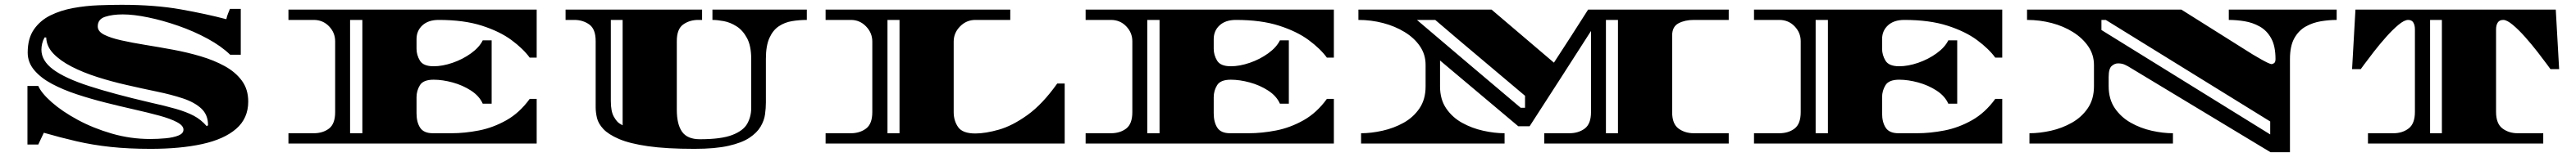

<svg xmlns="http://www.w3.org/2000/svg" viewBox="-20 -598 10698 654"><path d="M605 22Q514 22 439.5 14Q365 6 298 -9.5Q231 -25 162 -45L139 4H94V-240H139Q152 -210 195 -172Q238 -134 302.5 -99Q367 -64 444.5 -41.5Q522 -19 604 -19Q636 -19 668 -22Q700 -25 721 -33.5Q742 -42 742 -58Q742 -75 714.5 -89.5Q687 -104 641 -116.5Q595 -129 537.5 -142Q480 -155 418.5 -170.5Q357 -186 299.5 -205Q242 -224 196 -248.5Q150 -273 122.5 -305.5Q95 -338 95 -379Q95 -438 121 -475.5Q147 -513 189.5 -534Q232 -555 284 -564.5Q336 -574 388.5 -576Q441 -578 485 -578Q624 -578 730.5 -559Q837 -540 920 -518Q923 -532 927.5 -542.5Q932 -553 935 -561H980V-370H936Q899 -406 842 -437Q785 -468 720.5 -490.5Q656 -513 595.5 -525.5Q535 -538 490 -538Q447 -538 416.5 -528Q386 -518 386 -488Q386 -467 412.5 -453.5Q439 -440 483.5 -430Q528 -420 583.5 -411Q639 -402 698.5 -391Q758 -380 813.5 -363.5Q869 -347 913.5 -322.5Q958 -298 984.5 -262Q1011 -226 1011 -175Q1011 -105 961 -61.5Q911 -18 820 2Q729 22 605 22ZM839 -72Q839 -74 841.5 -74.5Q844 -75 844 -77Q844 -120 816 -146Q788 -172 740 -188Q692 -204 631.5 -216.5Q571 -229 506 -244Q444 -258 384.5 -277Q325 -296 277.5 -320.5Q230 -345 201.5 -375Q173 -405 172 -442H165Q158 -429 155 -416Q152 -403 152 -391Q152 -345 201 -308.5Q250 -272 350 -239.5Q450 -207 604 -171Q667 -157 710.5 -144.5Q754 -132 784.5 -116Q815 -100 839 -72Z M1178 0V-43H1283Q1321 -43 1346.5 -62.5Q1372 -82 1372 -131V-426Q1372 -462 1346.5 -488.5Q1321 -515 1283 -515H1178V-558H2209V-358H2180Q2153 -395 2104.5 -431Q2056 -467 1981.5 -491Q1907 -515 1802 -515Q1759 -515 1734.5 -492.5Q1710 -470 1710 -435V-395Q1710 -369 1724 -345.5Q1738 -322 1781 -322Q1818 -322 1860 -336.5Q1902 -351 1936.5 -376Q1971 -401 1985 -430H2022V-166H1985Q1971 -198 1936.5 -220.5Q1902 -243 1860 -254.5Q1818 -266 1781 -266Q1738 -266 1724 -243Q1710 -220 1710 -193V-126Q1710 -89 1725 -66Q1740 -43 1778 -43H1855Q1910 -43 1969 -54.5Q2028 -66 2083 -97Q2138 -128 2180 -186H2209V0ZM1434 -43H1485V-515H1434Z M2864 22Q2747 22 2671 11Q2595 0 2551 -19Q2507 -38 2486 -60.5Q2465 -83 2459.5 -106.5Q2454 -130 2454 -151V-427Q2454 -477 2427.5 -496Q2401 -515 2365 -515H2329V-558H2896V-515H2880Q2844 -515 2817.5 -496Q2791 -477 2791 -427V-141Q2791 -80 2813 -49Q2835 -18 2887 -18Q2976 -18 3022 -36Q3068 -54 3084 -83.5Q3100 -113 3100 -147V-353Q3100 -407 3082.5 -439.5Q3065 -472 3039 -488.5Q3013 -505 2986 -510Q2959 -515 2939 -515V-558H3331V-515Q3300 -515 3269.5 -510Q3239 -505 3214.5 -488.5Q3190 -472 3175.5 -439.5Q3161 -407 3161 -353V-171Q3161 -148 3157.5 -122Q3154 -96 3139 -70.5Q3124 -45 3092.5 -24Q3061 -3 3005.5 9.5Q2950 22 2864 22ZM2566 -76V-515H2517V-177Q2517 -134 2529.5 -112Q2542 -90 2554 -83Q2566 -76 2566 -76Z M3409 0V-43H3514Q3551 -43 3577 -62.5Q3603 -82 3603 -131V-425Q3603 -461 3577 -488Q3551 -515 3514 -515H3409V-558H4176V-515H4031Q3994 -515 3967.5 -488Q3941 -461 3941 -425V-131Q3941 -95 3959.5 -68.5Q3978 -42 4031 -42Q4073 -42 4129 -58Q4185 -74 4247.5 -119Q4310 -164 4371 -250H4402V0ZM3666 -43H3716V-515H3666Z M4489 0V-43H4594Q4632 -43 4657.5 -62.5Q4683 -82 4683 -131V-426Q4683 -462 4657.5 -488.5Q4632 -515 4594 -515H4489V-558H5520V-358H5491Q5464 -395 5415.5 -431Q5367 -467 5292.5 -491Q5218 -515 5113 -515Q5070 -515 5045.5 -492.5Q5021 -470 5021 -435V-395Q5021 -369 5035 -345.5Q5049 -322 5092 -322Q5129 -322 5171 -336.5Q5213 -351 5247.5 -376Q5282 -401 5296 -430H5333V-166H5296Q5282 -198 5247.5 -220.5Q5213 -243 5171 -254.5Q5129 -266 5092 -266Q5049 -266 5035 -243Q5021 -220 5021 -193V-126Q5021 -89 5036 -66Q5051 -43 5089 -43H5166Q5221 -43 5280 -54.5Q5339 -66 5394 -97Q5449 -128 5491 -186H5520V0ZM4745 -43H4796V-515H4745Z M5633 0V-43Q5675 -43 5722 -53.5Q5769 -64 5809.5 -86.5Q5850 -109 5875.5 -146.5Q5901 -184 5901 -238V-328Q5901 -371 5877.5 -405.5Q5854 -440 5814 -464.5Q5774 -489 5724.5 -502Q5675 -515 5622 -515V-558H6175L6434 -337Q6470 -392 6505.5 -447.5Q6541 -503 6576 -558H7160V-515H7015Q6978 -515 6951.5 -501Q6925 -487 6925 -450V-131Q6925 -82 6951.5 -62.5Q6978 -43 7015 -43H7160V0H6394V-43H6498Q6536 -43 6562 -62.5Q6588 -82 6588 -131V-469Q6525 -370 6460.5 -270Q6396 -170 6333 -72H6286L5961 -346V-238Q5961 -184 5986.5 -146.5Q6012 -109 6052.5 -86.5Q6093 -64 6140 -53.5Q6187 -43 6229 -43V0ZM6296 -149H6314V-199Q6222 -277 6127.5 -356.5Q6033 -436 5941 -515H5865Q5973 -423 6080 -332Q6187 -241 6296 -149ZM6650 -43H6700V-515H6650Z M7265 0V-43H7370Q7408 -43 7433.5 -62.5Q7459 -82 7459 -131V-426Q7459 -462 7433.5 -488.5Q7408 -515 7370 -515H7265V-558H8296V-358H8267Q8240 -395 8191.5 -431Q8143 -467 8068.5 -491Q7994 -515 7889 -515Q7846 -515 7821.5 -492.5Q7797 -470 7797 -435V-395Q7797 -369 7811 -345.5Q7825 -322 7868 -322Q7905 -322 7947 -336.5Q7989 -351 8023.5 -376Q8058 -401 8072 -430H8109V-166H8072Q8058 -198 8023.5 -220.5Q7989 -243 7947 -254.5Q7905 -266 7868 -266Q7825 -266 7811 -243Q7797 -220 7797 -193V-126Q7797 -89 7812 -66Q7827 -43 7865 -43H7942Q7997 -43 8056 -54.5Q8115 -66 8170 -97Q8225 -128 8267 -186H8296V0ZM7521 -43H7572V-515H7521Z M9410 36 8818 -322Q8817 -323 8805 -328.5Q8793 -334 8777 -334Q8763 -334 8750.5 -323Q8738 -312 8738 -277V-239Q8738 -185 8763.5 -147.5Q8789 -110 8829.5 -87Q8870 -64 8916.5 -53.5Q8963 -43 9005 -43V0H8409V-43Q8452 -43 8498.5 -53.5Q8545 -64 8585.5 -87Q8626 -110 8651.5 -147.5Q8677 -185 8677 -239V-327Q8677 -370 8653.5 -404.5Q8630 -439 8590.5 -464Q8551 -489 8501.5 -502Q8452 -515 8399 -515V-558H9040L9335 -372Q9337 -371 9347 -365Q9357 -359 9371 -351Q9385 -343 9397.5 -337Q9410 -331 9415 -331Q9419 -331 9425 -335Q9431 -339 9431 -352Q9431 -406 9413 -438.5Q9395 -471 9365.5 -487.5Q9336 -504 9302.5 -509.5Q9269 -515 9237 -515V-558H9685V-515Q9654 -515 9620 -509.5Q9586 -504 9556.5 -487.5Q9527 -471 9509 -438.5Q9491 -406 9491 -352V36ZM9409 -38V-92L8726 -515H8708V-473Z M9815 0V-43H9921Q9958 -43 9984 -63Q10010 -83 10010 -132V-476Q10010 -493 10003.5 -504Q9997 -515 9982 -515Q9966 -515 9941.5 -494.5Q9917 -474 9890 -443.5Q9863 -413 9839 -382Q9815 -351 9800 -330.5Q9785 -310 9785 -310H9749L9763 -558H10595L10609 -310H10573Q10573 -310 10558 -330.5Q10543 -351 10519 -382Q10495 -413 10468 -443.5Q10441 -474 10416.5 -494.5Q10392 -515 10377 -515Q10361 -515 10354 -504Q10347 -493 10347 -476V-132Q10347 -83 10373.5 -63Q10400 -43 10437 -43H10543V0ZM10073 -43H10122V-515H10073Z"/></svg>

Font: Diplomata SC
Style: Regular
Weight: 400
Designer: Eduardo Rodriguez Tunni
Foundry: Eduardo Rodriguez Tunni
Version: Version 1.002; ttfautohint (v1.8.4.7-5d5b);gftools[0.9.23]